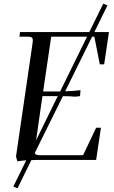

<svg xmlns="http://www.w3.org/2000/svg" viewBox="-20 -878 626 1054"><path d="M53.2 146 124 2Q101.6 3.4 75.2 7.8L67.9 -19L158.2 -637.2Q160.2 -650.9 160.2 -655.8Q160.2 -668.5 153.3 -672.6Q146.5 -676.8 127.9 -676.8H86.9L89.8 -702.1H470.2L546.9 -857.9L569.8 -848.1L498 -702.1H578.1L551.8 -524.9H527.8L498 -676.8H485.8L337.9 -377Q378.9 -377.9 421.9 -382.8L419.9 -355L418.9 -350.1L392.1 -347.2Q366.2 -350.1 325.2 -350.1L170.9 -38.1Q172.9 -31.2 179.9 -28.6Q187 -25.9 202.1 -25.9H436L507.8 -176.8H534.2L507.8 0H181.2Q164.1 0 151.9 1L76.2 155.8ZM178.2 -107.9 296.9 -350.1H212.9ZM216.8 -376H310.1L458 -676.8H261.2Z"/></svg>

Font: Dihjauti S
Style: Bold Italic
Weight: 700
Italic angle: -9°
Designer: T. Christopher White
Version: Version 3.0.0